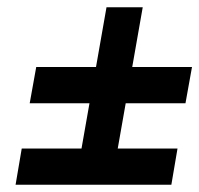

<svg xmlns="http://www.w3.org/2000/svg" viewBox="-20 -585 550 530"><path d="M23 -75 40 -175H205L227 -300H62L80 -400H245L274 -565H374L345 -400H510L492 -300H327L305 -175H470L453 -75Z"/></svg>

Font: Scada
Style: Bold Italic
Weight: 700
Italic angle: -10°
Version: Version 4.000